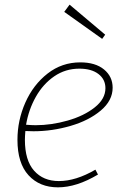

<svg xmlns="http://www.w3.org/2000/svg" viewBox="-20 -798 530 825"><path d="M89 -235Q87 -211 87 -197Q87 -109 126.5 -64.5Q166 -20 233 -20Q306 -20 390 -69L401 -48Q309 7 229 7Q150 7 102.5 -45Q55 -97 55 -197Q55 -281 89 -357.5Q123 -434 184.5 -482Q246 -530 325 -530Q390 -530 427 -499.5Q464 -469 464 -421Q464 -366 413 -323Q362 -280 283 -257Q204 -234 124 -234ZM92 -262Q118 -260 133 -260Q201 -260 271 -280Q341 -300 387 -336.5Q433 -373 433 -419Q433 -457 403 -480Q373 -503 321 -503Q261 -503 213 -470Q165 -437 134 -382Q103 -327 92 -262ZM256 -747 279 -778 432 -649 419 -631Z"/></svg>

Font: Bitter Pro ExtraLight
Style: Italic
Weight: 275
Italic angle: -9°
Designer: Sol Matas, and Bitter project Authors
Foundry: Sol Matas
Version: Version 1.010